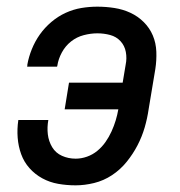

<svg xmlns="http://www.w3.org/2000/svg" viewBox="-20 -548 540 576"><path d="M207 8Q180 8 154.5 3.5Q129 -1 107 -13Q85 -25 68.5 -43.5Q52 -62 43.5 -85.5Q35 -109 33 -135Q31 -161 35 -188H125Q121 -166 123.5 -145Q126 -124 136.5 -106.5Q147 -89 166 -80.5Q185 -72 207 -72Q224 -72 241 -78Q258 -84 272 -95.5Q286 -107 296.5 -122Q307 -137 314.5 -153.5Q322 -170 327 -186.5Q332 -203 335 -220H174L187 -300H348L357 -354Q361 -373 357.5 -392Q354 -411 341.5 -424.5Q329 -438 310.5 -443Q292 -448 272 -448Q252 -448 231 -442.5Q210 -437 193 -423.5Q176 -410 165.5 -390.5Q155 -371 152 -351Q152 -350 151.5 -349Q151 -348 151 -348H61Q62 -349 62 -350.5Q62 -352 62 -354Q66 -377 75.5 -400.5Q85 -424 99.5 -444.5Q114 -465 134 -482Q154 -499 177 -509.5Q200 -520 224 -524Q248 -528 272 -528Q298 -528 323.5 -524Q349 -520 371.5 -509.5Q394 -499 411.5 -481.5Q429 -464 438.5 -441.5Q448 -419 449 -393Q450 -367 446 -341L426 -221Q422 -193 414 -165.5Q406 -138 392.5 -112Q379 -86 360 -62.5Q341 -39 316 -22.5Q291 -6 262.5 1Q234 8 207 8Z"/></svg>

Font: Iosevka SS04 Medium Oblique
Style: Regular
Weight: 500
Italic angle: -9°
Monospace: yes
Designer: Belleve Invis
Foundry: Belleve Invis
Version: Version 19.0.0; ttfautohint (v1.8.4)